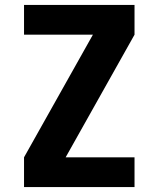

<svg xmlns="http://www.w3.org/2000/svg" viewBox="-20 -755 640 775"><path d="M77 0V-120L355 -615H77V-735H523V-615L245 -120H523V0Z"/></svg>

Font: Iosevka Custom Heavy Extended
Style: Regular
Weight: 900
Width: 7
Monospace: yes
Designer: Belleve Invis
Foundry: Belleve Invis
Version: Version 11.2.4; ttfautohint (v1.8.4)